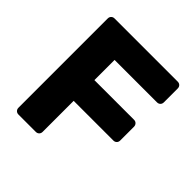

<svg xmlns="http://www.w3.org/2000/svg" viewBox="-185 -844 989 989"><g transform="rotate(45 309.0 -350.0)"><path d="M95 0Q84 0 77 -7Q70 -14 70 -25V-675Q70 -686 77 -693Q84 -700 95 -700H555Q566 -700 573 -693Q580 -686 580 -675V-574Q580 -563 573 -556Q566 -549 555 -549H246V-402H535Q546 -402 553 -394.5Q560 -387 560 -376V-276Q560 -265 553 -258Q546 -251 535 -251H246V-25Q246 -14 239 -7Q232 0 221 0Z"/></g></svg>

Font: Fz Rubik
Style: Bold
Weight: 700
Designer: Hubert and Fischer
Foundry: Hubert and Fischer
Version: Vit hóa bi FontZin.com